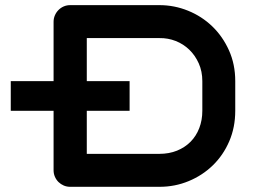

<svg xmlns="http://www.w3.org/2000/svg" viewBox="-20 -720 978 740"><path d="M886.7 -293Q886.7 -229 863.5 -175.3Q840.3 -121.6 800.3 -82.8Q760.3 -43.9 707.3 -22Q654.3 0 594.7 0H250.5Q237.3 0 225.8 -4.9Q214.4 -9.8 205.6 -18.3Q196.8 -26.9 191.7 -38.6Q186.5 -50.3 186.5 -64V-293H21.5V-407.2H186.5V-636.2Q186.5 -649.4 191.7 -661.1Q196.8 -672.9 205.6 -681.6Q214.4 -690.4 225.8 -695.3Q237.3 -700.2 250.5 -700.2H594.7Q651.9 -700.2 704.8 -678.7Q757.8 -657.2 798.1 -618.4Q838.4 -579.6 862.5 -525.9Q886.7 -472.2 886.7 -407.2ZM314.5 -293V-127H593.8Q631.8 -127 662.4 -139.4Q692.9 -151.9 714.6 -173.8Q736.3 -195.8 748 -226.3Q759.8 -256.8 759.8 -293V-407.2Q759.8 -444.8 746.1 -475.6Q732.4 -506.3 709.7 -528.3Q687 -550.3 657.2 -562Q627.4 -573.7 594.7 -573.2H314.5V-407.2H479.5V-293Z"/></svg>

Font: Audiowide
Style: Regular
Weight: 400
Version: Version 1.003